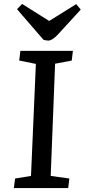

<svg xmlns="http://www.w3.org/2000/svg" viewBox="-20 -960 432 980"><path d="M66.9 -913.1 92.8 -939.9 231 -853 369.1 -939 392.1 -911.1 274.9 -783.2Q246.1 -752.9 227.1 -752.9Q215.8 -752.9 202.1 -756.8ZM163.1 -633.8 78.1 -650.9 84 -700.2H352.1L346.2 -650.9L261.2 -634.8L238.8 -62L334 -48.8L328.1 0H50.8L57.1 -48.8L138.2 -62Z"/></svg>

Font: Literata Book Medium
Style: Italic
Weight: 500
Italic angle: -3°
Designer: Latin by Veronika Burian and Jose Scaglione. Greek by Irene Vlachou. Cyrillic by Vera Evstafieva
Foundry: TypeTogether
Version: Version 1.003;PS 001.003;hotconv 1.0.88;makeotf.lib2.5.64775